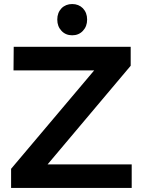

<svg xmlns="http://www.w3.org/2000/svg" viewBox="-20 -932 708 952"><path d="M48 -700 47 -583H447L35 -95V0H633V-117H216L628 -606V-700ZM391 -891C377 -905 359 -912 338 -912C317 -912 299 -905 285 -891C271 -876 264 -858 264 -835C264 -812 271 -794 285 -779C299 -764 317 -757 338 -757C359 -757 377 -764 391 -779C405 -794 412 -812 412 -835C412 -858 405 -876 391 -891Z"/></svg>

Font: Argentum Sans Medium
Style: Regular
Weight: 500
Designer: Julieta Ulanovsky
Foundry: Julieta Ulanovsky
Version: Version 5.001;January 29, 2019;FontCreator 11.5.0.2425 64-bi